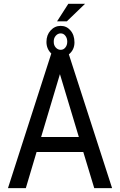

<svg xmlns="http://www.w3.org/2000/svg" viewBox="-20 -967 616 987"><path d="M191.4 -262.7H385.3L288.1 -585.9ZM342.3 -810.5Q362.8 -787.1 362.8 -749Q362.8 -710.9 334 -687.5L556.2 0H464.4L408.2 -185.5H168L112.8 0H21L243.7 -691.9Q218.8 -715.8 218.8 -751.5Q218.8 -787.1 240.2 -810.5Q261.7 -834 292 -834Q322.3 -834 342.3 -810.5ZM256.3 -752.9Q255.9 -734.4 266.6 -722.7Q277.3 -710.9 292 -710.9Q306.6 -710.9 315.9 -722.7Q325.7 -734.4 325.7 -752.9Q325.7 -771 315.9 -783.2Q306.6 -795.4 292 -795.4Q277.3 -795.4 266.6 -783.2Q255.9 -771 256.3 -752.9ZM331.1 -947.3H417L323.7 -857.4H273.4Z"/></svg>

Font: RobotoCondensed-Regular
Style: Regular
Weight: 400
Designer: Google
Version: Version 2.001201; 2014